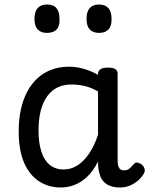

<svg xmlns="http://www.w3.org/2000/svg" viewBox="-20 -815 664 852"><path d="M250 17Q195 17 152.5 -11Q110 -39 86.5 -94Q63 -149 63 -232Q63 -284 72.5 -328.5Q82 -373 101 -408.5Q120 -444 147 -468.5Q174 -493 209 -506Q244 -519 287 -519Q319 -519 352 -509.5Q385 -500 415 -483V-487Q415 -501 426 -508Q437 -515 459 -515Q481 -515 491.5 -508.5Q502 -502 502 -488V-99Q502 -85 505.5 -76Q509 -67 515.5 -63Q522 -59 530 -59Q540 -59 546.5 -62Q553 -65 559.5 -71.5Q566 -78 575 -88Q581 -95 590 -93.5Q599 -92 609 -85Q619 -76 621.5 -65.5Q624 -55 619 -46Q608 -27 591.5 -13Q575 1 555 9Q535 17 513 17Q490 17 473 11.5Q456 6 443.5 -5.5Q431 -17 425 -33.5Q419 -50 416 -71Q416 -76 415.5 -83Q415 -90 415 -98Q393 -55 366 -30Q339 -5 309.5 6Q280 17 250 17ZM151 -235Q151 -183 163 -144Q175 -105 200 -84Q225 -63 263 -63Q294 -63 322 -80Q350 -97 374 -131.5Q398 -166 415 -217V-409Q384 -427 355.5 -433.5Q327 -440 297 -440Q270 -440 247.5 -432Q225 -424 207 -407.5Q189 -391 176.5 -366.5Q164 -342 157.5 -309.5Q151 -277 151 -235ZM189 -669Q161 -669 147 -684.5Q133 -700 133 -731Q133 -763 147 -779Q161 -795 189 -795Q217 -795 230.5 -779Q244 -763 244 -731Q246 -700 231.5 -684.5Q217 -669 189 -669ZM420 -669Q392 -669 378 -684.5Q364 -700 364 -731Q364 -763 378 -779Q392 -795 420 -795Q447 -795 461 -779Q475 -763 475 -731Q476 -700 461.5 -684.5Q447 -669 420 -669Z"/></svg>

Font: Playwrite IT Trad
Style: Regular
Weight: 400
Designer: Veronika Burian, José Scaglione
Foundry: TypeTogether
Version: Version 1.002